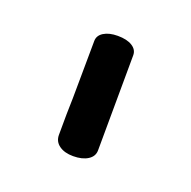

<svg xmlns="http://www.w3.org/2000/svg" viewBox="-59 -773 354 356"><g transform="rotate(20 118.0 -595.0)"><path d="M79 -504Q79 -549 80 -577L81 -690Q81 -701 91.5 -707.5Q102 -714 119 -714Q137 -714 147.5 -707.5Q158 -701 158 -690L157 -502Q157 -490 146 -483Q135 -476 117 -476Q100 -476 89.5 -483.5Q79 -491 79 -504Z"/></g></svg>

Font: Mali Medium
Style: Regular
Weight: 500
Version: Version 1.000; ttfautohint (v1.6)